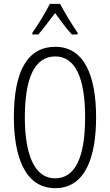

<svg xmlns="http://www.w3.org/2000/svg" viewBox="-20 -967 571 997"><path d="M292 -947H239C217 -903 177 -837 148 -797V-788H179C204 -816 238 -863 266 -899C294 -861 325 -818 353 -788H383V-797C361 -828 316 -901 292 -947ZM479 -358C479 -567 421 -724 267 -724C126 -724 52 -603 52 -359C52 -165 104 10 267 10C427 10 479 -159 479 -358ZM109 -358C109 -562 160 -674 267 -674C370 -674 422 -564 422 -358C422 -149 370 -41 266 -41C164 -41 109 -154 109 -358Z"/></svg>

Font: Noto Sans Arabic ExtCond Light
Style: Regular
Weight: 300
Width: 2
Designer: Monotype Design Team, Nadine Chahine, Nizar Qandah and Khaled Hosny
Foundry: Monotype Imaging Inc.
Version: Version 2.012